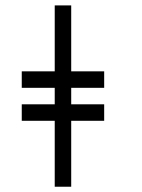

<svg xmlns="http://www.w3.org/2000/svg" viewBox="-20 -708 540 728"><path d="M250 -437.5H375V-375H250V-312.5H375V-250H250V0H187.5V-250H62.5V-312.5H187.5V-375H62.5V-437.5H187.5V-687.5H250Z"/></svg>

Font: 寒蝉点阵体 16px
Style: Regular
Weight: 400
Designer: Designed by Warren2060
Foundry: ChillType
Version: Version 1.000